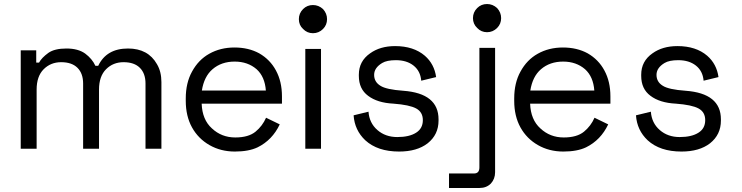

<svg xmlns="http://www.w3.org/2000/svg" viewBox="-20 -739 3688 954"><path d="M454 -412H468Q509 -498 616 -498Q716 -498 760 -420Q782 -383 782 -331V0H703V-324Q703 -374 675 -402Q647 -430 594 -430Q542 -430 507 -395Q472 -360 472 -294V0H393V-324Q393 -374 365 -402Q337 -430 284 -430Q232 -430 197 -395Q162 -360 162 -294V0H83V-489H160V-428H174Q187 -452 220 -476Q251 -498 310 -498Q368 -498 403 -473Q438 -447 454 -412Z M1260 -7Q1216 14 1147 14Q1077 14 1021 -18Q965 -50 934 -106Q903 -162 903 -238V-250Q903 -327 934 -383Q966 -442 1020 -472Q1075 -503 1145 -503Q1215 -503 1268 -474Q1322 -443 1351 -389Q1381 -334 1381 -260V-224H982Q985 -144 1033 -101Q1081 -56 1149 -56Q1215 -56 1250 -85Q1284 -113 1302 -154L1370 -121Q1333 -43 1260 -7ZM983 -289H1301Q1296 -358 1255 -395Q1211 -433 1146 -433Q1080 -433 1036 -395Q994 -359 983 -289Z M1465 -644Q1465 -673 1486 -694Q1506 -714 1535 -714Q1563 -714 1585 -694Q1605 -672 1605 -644Q1605 -615 1585 -595Q1564 -574 1535 -574Q1506 -574 1486 -595Q1465 -614 1465 -644ZM1497 0V-72V-424V-496H1575V-72V0Z M1870 -313Q1899 -294 1984 -288Q2159 -275 2159 -146V-140Q2159 -70 2105 -27Q2052 14 1963 14Q1856 14 1795 -42Q1742 -92 1737 -166L1811 -184Q1815 -128 1855 -93Q1895 -58 1954 -58Q2014 -58 2048 -80Q2081 -101 2081 -142Q2081 -182 2048 -200Q2015 -218 1935 -224Q1855 -228 1809 -263Q1763 -297 1763 -362V-368Q1763 -435 1819 -474Q1869 -510 1943 -510Q2035 -510 2091 -462Q2138 -421 2147 -356L2073 -338Q2069 -386 2035 -413Q2001 -440 1947 -440Q1902 -440 1879 -426Q1839 -402 1839 -367Q1839 -332 1870 -313Z M2351 -699Q2371 -719 2400 -719Q2428 -719 2450 -699Q2470 -677 2470 -649Q2470 -620 2450 -600Q2429 -579 2400 -579Q2371 -579 2351 -600Q2330 -620 2330 -649Q2330 -678 2351 -699ZM2362 -429V-501H2440V117Q2440 150 2419 173Q2397 195 2363 195H2211V123H2335Q2362 123 2362 93Z M2892 -7Q2848 14 2779 14Q2709 14 2653 -18Q2597 -50 2566 -106Q2535 -162 2535 -238V-250Q2535 -327 2566 -383Q2598 -442 2652 -472Q2707 -503 2777 -503Q2847 -503 2900 -474Q2954 -443 2983 -389Q3013 -334 3013 -260V-224H2614Q2617 -144 2665 -101Q2713 -56 2781 -56Q2847 -56 2882 -85Q2916 -113 2934 -154L3002 -121Q2965 -43 2892 -7ZM2615 -289H2933Q2928 -358 2887 -395Q2843 -433 2778 -433Q2712 -433 2668 -395Q2626 -359 2615 -289Z M3273 -313Q3302 -294 3387 -288Q3562 -275 3562 -146V-140Q3562 -70 3508 -27Q3455 14 3366 14Q3259 14 3198 -42Q3145 -92 3140 -166L3214 -184Q3218 -128 3258 -93Q3298 -58 3357 -58Q3417 -58 3451 -80Q3484 -101 3484 -142Q3484 -182 3451 -200Q3418 -218 3338 -224Q3258 -228 3212 -263Q3166 -297 3166 -362V-368Q3166 -435 3222 -474Q3272 -510 3346 -510Q3438 -510 3494 -462Q3541 -421 3550 -356L3476 -338Q3472 -386 3438 -413Q3404 -440 3350 -440Q3305 -440 3282 -426Q3242 -402 3242 -367Q3242 -332 3273 -313Z"/></svg>

Font: Rilu
Style: Regular
Weight: 500
Designer: Alí Sinisterra
Foundry: Alí Sinisterra
Version: 0.1